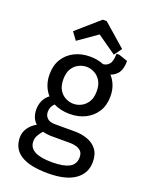

<svg xmlns="http://www.w3.org/2000/svg" viewBox="-184 -880 927 1206"><g transform="rotate(20 279.5 -277.5)"><path d="M292 235Q50 235 50 82Q50 48 70 19Q90 -10 123 -28Q87 -61 87 -119Q87 -149 99 -176Q111 -203 137 -223Q115 -247 102.5 -280Q90 -313 90 -353Q90 -414 116.5 -456.5Q143 -499 189 -522Q235 -545 293 -545Q342 -545 384 -528Q407 -529 424 -548Q441 -567 441 -618H461L519 -598Q519 -546 500.5 -519.5Q482 -493 450 -482Q472 -458 484.5 -425.5Q497 -393 497 -353Q497 -293 470 -250.5Q443 -208 397 -185Q351 -162 293 -162Q232 -162 185 -186Q160 -163 160 -128Q160 -103 177 -86.5Q194 -70 230 -70H362Q408 -70 447 -56Q486 -42 510 -11Q534 20 534 72Q534 148 472.5 191.5Q411 235 292 235ZM293 -230Q320 -230 345.5 -243Q371 -256 388 -283Q405 -310 405 -353Q405 -397 388 -424Q371 -451 345.5 -464Q320 -477 293 -477Q267 -477 241 -464Q215 -451 198.5 -424Q182 -397 182 -353Q182 -310 198.5 -283Q215 -256 241 -243Q267 -230 293 -230ZM292 161Q370 161 408 140Q446 119 446 73Q446 45 432 31.5Q418 18 398 13Q378 8 358 8H238Q204 8 175 0Q161 15 149.5 34.5Q138 54 138 77Q138 161 292 161ZM173 -607 136 -658 287 -790H313L464 -658L427 -607L300 -696Z"/></g></svg>

Font: Orienta
Style: Regular
Weight: 400
Designer: Eduardo Rodriguez Tunni
Foundry: Eduardo Rodriguez Tunni
Version: Version 1.002; ttfautohint (v1.8.4.7-5d5b);gftools[0.9.23]